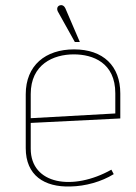

<svg xmlns="http://www.w3.org/2000/svg" viewBox="-20 -698 517 731"><path d="M284 -538 229 -666C226 -673 218 -682 206 -677C197 -673 195 -662 202 -651L265 -538ZM419 -266 97 -248V-340C97 -453 183 -491 261 -491C334 -491 419 -459 419 -343ZM404 -52C258 30 97 5 97 -132V-230L438 -247V-342C438 -447 373 -510 262 -510C153 -510 78 -449 78 -339V-134C78 -30 149 15 248 12C305 11 366 -6 413 -35Z"/></svg>

Font: Advent Pro
Style: Thin
Weight: 100
Designer: Andreas Kalpakidis
Foundry: Andreas Kalpakidis
Version: Version 2.002 2007